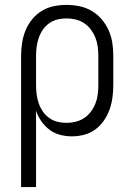

<svg xmlns="http://www.w3.org/2000/svg" viewBox="-20 -548 540 783"><path d="M66 215V-320Q66 -346 70 -372.5Q74 -399 84 -423.5Q94 -448 110.5 -468.5Q127 -489 149.5 -503Q172 -517 198 -522.5Q224 -528 251 -528Q278 -528 304.5 -522.5Q331 -517 354 -503.5Q377 -490 394.5 -469.5Q412 -449 423 -424.5Q434 -400 438 -373.5Q442 -347 442 -320V-200Q442 -175 438.5 -149.5Q435 -124 426.5 -100.5Q418 -77 403.5 -56Q389 -35 368.5 -20Q348 -5 323.5 1.5Q299 8 273 8Q249 8 225.5 2Q202 -4 182.5 -18.5Q163 -33 149 -53Q135 -73 127 -96V215ZM251 -47Q270 -47 288.5 -51.5Q307 -56 323 -66.5Q339 -77 350.5 -92.5Q362 -108 369 -125.5Q376 -143 378.5 -162Q381 -181 381 -200V-320Q381 -339 378.5 -358Q376 -377 369 -394.5Q362 -412 350.5 -427.5Q339 -443 323 -453.5Q307 -464 288.5 -468.5Q270 -473 251 -473Q232 -473 214 -468.5Q196 -464 180.5 -453Q165 -442 154.5 -426.5Q144 -411 138 -393.5Q132 -376 129.5 -357.5Q127 -339 127 -320V-200Q127 -181 129.5 -162.5Q132 -144 138 -126.5Q144 -109 154.5 -93.5Q165 -78 180.5 -67Q196 -56 214 -51.5Q232 -47 251 -47Z"/></svg>

Font: Iosevka Curly Light
Style: Regular
Weight: 300
Monospace: yes
Designer: Belleve Invis
Foundry: Belleve Invis
Version: Version 22.1.2; ttfautohint (v1.8.4)